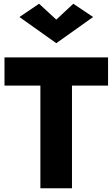

<svg xmlns="http://www.w3.org/2000/svg" viewBox="-20 -1007 601 1027"><path d="M4 -549H196V0H365V-549H558V-700H4ZM281 -902 189 -987 84 -916 281 -776 478 -916 372 -987Z"/></svg>

Font: Jost
Style: Bold
Weight: 700
Version: Version 3.710